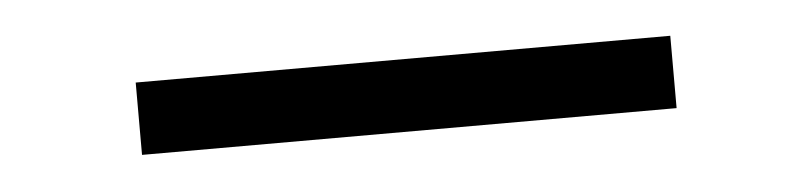

<svg xmlns="http://www.w3.org/2000/svg" viewBox="-23 100 659 156"><g transform="rotate(-5 306.5 177.5)"><path d="M89 148H525V207H89Z"/></g></svg>

Font: Piazzolla
Style: Regular
Weight: 400
Designer: Juan Pablo del Peral
Foundry: Huerta Tipografica
Version: Version 1.330